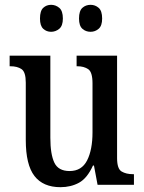

<svg xmlns="http://www.w3.org/2000/svg" viewBox="-20 -767 597 797"><path d="M231 10Q159 10 123 -36.5Q87 -83 87 -186V-424Q87 -468 69.5 -480Q52 -492 23 -492H20V-536H189V-195Q189 -127 205.5 -92Q222 -57 269 -57Q319 -57 341.5 -101Q364 -145 364 -218V-421Q364 -468 346 -480Q328 -492 301 -492H298V-536H466V-111Q466 -66 485 -55Q504 -44 531 -44H536V0H385L370 -80H366Q342 -27 308 -8.5Q274 10 231 10ZM356 -635Q336 -635 322 -647.5Q308 -660 308 -690Q308 -722 322 -734.5Q336 -747 356 -747Q375 -747 389.5 -734.5Q404 -722 404 -690Q404 -660 389.5 -647.5Q375 -635 356 -635ZM192 -635Q173 -635 159.5 -647.5Q146 -660 146 -690Q146 -722 159.5 -734.5Q173 -747 192 -747Q211 -747 226 -734.5Q241 -722 241 -690Q241 -660 226 -647.5Q211 -635 192 -635Z"/></svg>

Font: Noto Serif Tamil Condensed Medium
Style: Regular
Weight: 500
Width: 3
Designer: Indian Type Foundry, Tom Grace, and the Monotype Design Team
Foundry: Monotype Imaging Inc.
Version: Version 2.004; ttfautohint (v1.8.4.7-5d5b)